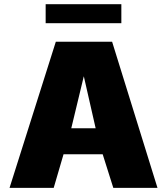

<svg xmlns="http://www.w3.org/2000/svg" viewBox="-20 -914 812 934"><path d="M26.4 0 251.5 -710.9H525.4L746.1 0H531.2L479.5 -163.6H289.1L241.2 0ZM326.7 -290H445.3L387.7 -543ZM202.1 -801.3V-893.6H570.3V-801.3Z"/></svg>

Font: Comme Black
Style: Regular
Weight: 900
Version: Version 1.000;gftools[0.9.27]